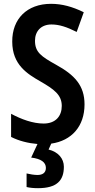

<svg xmlns="http://www.w3.org/2000/svg" viewBox="-20 -744 499 1004"><path d="M314 128C314 85 284 50 234 38L248 7C354 -8 422 -83 422 -198C422 -297 370 -352 274 -405C195 -449 163 -471 163 -531C163 -581 195 -616 249 -616C290 -616 329 -603 381 -577L418 -680C359 -709 304 -724 247 -724C121 -724 43 -645 44 -526C44 -405 124 -357 190 -319C263 -277 303 -248 303 -190C303 -139 273 -98 208 -98C152 -98 92 -120 38 -149V-28C79 -7 128 5 176 9L143 80C195 86 220 105 220 134C220 159 203 171 176 171C159 171 136 167 119 163V234C136 238 155 240 179 240C277 240 314 200 314 128Z"/></svg>

Font: Noto Sans Sinhala UI Condensed SemiBold
Style: Regular
Weight: 600
Width: 3
Designer: Jelle Bosma - Monotype Design Team
Foundry: Monotype Imaging Inc.
Version: Version 2.006